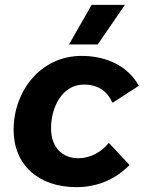

<svg xmlns="http://www.w3.org/2000/svg" viewBox="-20 -759 602 790"><path d="M294 11C380 11 454 -20 513 -80L428 -171C397 -134 353 -108 302 -108C237 -108 190 -152 190 -231C190 -318 236 -411 325 -411C384 -411 421 -384 443 -336L551 -406C506 -489 415 -529 316 -529C145 -529 36 -382 36 -225C36 -81 138 11 294 11ZM382 -576 494 -739H357L264 -576Z"/></svg>

Font: Fixel Display
Style: Bold Italic
Weight: 700
Italic angle: -10°
Designer: AlfaBravo + MacPaw
Foundry: Kyrylo Tkachov, Marchela Mozhyna, Serhii Makarenko, Maria Weinstein, Zakhar Kryvoshyya
Version: Version 1.210;Glyphs 3.2 (3217)